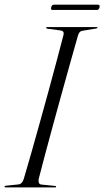

<svg xmlns="http://www.w3.org/2000/svg" viewBox="-24 -818 455 838"><path d="M145 -37.5Q143 -28 145.5 -20.8Q148 -13.5 156.5 -12.5L216 -6.5Q221 -6.5 221 -3.5Q221 0 217 0H1Q-4 0 -4 -3Q-4 -7 2 -7.5L56 -13Q72.5 -14.5 79.5 -36.5Q93 -81.5 111 -144.8Q129 -208 149 -280Q169 -352 188.8 -424Q208.5 -496 225.2 -559.2Q242 -622.5 253.5 -667Q256.5 -683 241 -685L184 -692.5Q177.5 -693.5 177.5 -697Q177.5 -700 182 -700H398Q401.5 -700 401.5 -697.5Q401.5 -694.5 395 -693.5L335 -683.5Q322 -682 316.5 -663.5Q303.5 -618.5 285.8 -555Q268 -491.5 248 -419.5Q228 -347.5 208.5 -276Q189 -204.5 172.5 -142.5Q156 -80.5 145 -37.5ZM199.5 -786Q202 -797.5 211 -797.5H404Q413 -797.5 410.5 -786Q407.5 -774.5 398.5 -774.5H205.5Q196 -774.5 199.5 -786Z"/></svg>

Font: Fraunces 144pt S000 Light
Style: Italic
Weight: 300
Italic angle: -16°
Version: Version 1.000; ttfautohint (v1.8.3)